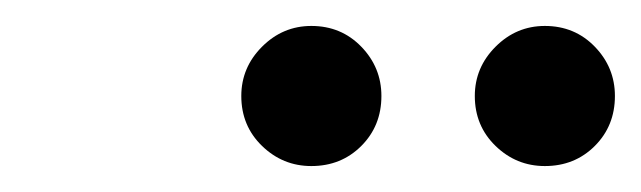

<svg xmlns="http://www.w3.org/2000/svg" viewBox="-20 -648 494 148"><path d="M166 -574Q166 -596 182 -612Q198 -628 220 -628Q243 -628 258.5 -612Q274 -596 274 -574Q274 -551 258.5 -535.5Q243 -520 220 -520Q198 -520 182 -535.5Q166 -551 166 -574ZM346 -574Q346 -596 362 -612Q378 -628 400 -628Q423 -628 438.5 -612Q454 -596 454 -574Q454 -551 438.5 -535.5Q423 -520 400 -520Q378 -520 362 -535.5Q346 -551 346 -574Z"/></svg>

Font: Libertinus Serif Semibold Italic
Style: Regular
Weight: 600
Italic angle: -11.5°
Designer: Philipp H. Poll, Khaled Hosny
Foundry: Caleb Maclennan
Version: Version 7.051;RELEASE